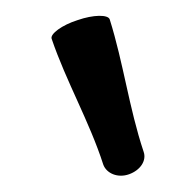

<svg xmlns="http://www.w3.org/2000/svg" viewBox="-20 -996 239 238"><path d="M44 -948C62 -895 91 -845 108 -792C112 -781 126 -775 140 -780C154 -785 162 -797 158 -808C140 -862 133 -918 116 -972C114 -978 96 -978 76 -971C57 -965 42 -954 44 -948Z"/></svg>

Font: Nupuram Light
Style: Regular
Weight: 300
Designer: Santhosh Thottingal (santhosh.thottingal@gmail.com)
Foundry: SMC
Version: Version 1.000